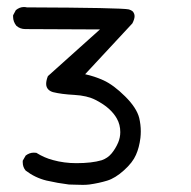

<svg xmlns="http://www.w3.org/2000/svg" viewBox="-20 -245 540 544"><path d="M378.9 127Q378.9 136.2 377.9 145.5Q374.5 173.3 365.2 193.8Q356 215.3 331.3 237.5Q306.6 259.8 283.7 266.8Q260.7 273.9 232.9 277.8Q224.1 278.8 214.6 278.8Q205.1 278.8 193.4 278.3Q181.6 277.8 175.3 277.8Q143.6 273.9 111.8 266.6Q79.6 258.8 52.7 238.3Q44.4 228.5 44.4 214.8Q44.4 213.4 44.4 210.4L52.7 195.8Q63.5 187.5 75.7 187.5Q78.6 187.5 83 188Q105.5 202.1 129.9 208.5Q161.6 217.3 196.3 217.3Q240.2 217.3 268.1 209Q285.2 203.1 296.4 189.5Q307.6 175.8 314.9 158.7Q320.8 144.5 320.8 129.4Q320.8 107.9 311 90.8Q303.2 76.7 288.8 63.5Q274.4 50.3 250.7 38.1Q227.1 25.9 190.7 23.9Q154.3 22 130.4 16.1Q122.1 13.7 117.2 8.8Q110.8 2.4 110.8 -7.3Q110.8 -17.1 115.7 -29.3L263.2 -161.6L51.8 -162.6Q37.1 -162.6 26.4 -171.9Q17.1 -183.6 17.1 -197.3Q17.1 -199.2 17.1 -201.7L24.9 -216.3Q35.6 -225.1 47.9 -225.1Q51.8 -225.1 56.2 -224.1Q323.7 -223.1 345.2 -218.3Q352.1 -216.3 356.4 -212.4Q361.3 -206.1 361.3 -199.2Q361.3 -190.9 355 -178.7L221.2 -34.7Q248 -28.8 272.9 -17.6Q301.8 -4.4 334.5 28.1Q367.2 60.5 374.5 89.4Q378.9 108.4 378.9 127Z"/></svg>

Font: Bakudai
Style: Medium
Weight: 500
Version: Version 1.48